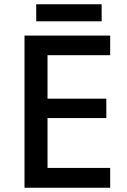

<svg xmlns="http://www.w3.org/2000/svg" viewBox="-20 -881 597 901"><path d="M457 -861H150V-781H457ZM497 0V-93H203V-327H479V-418H203V-622H497V-714H95V0Z"/></svg>

Font: Noto Sans Bamum Medium
Style: Regular
Weight: 500
Designer: Monotype Design Team
Foundry: Monotype Imaging Inc.
Version: Version 2.002